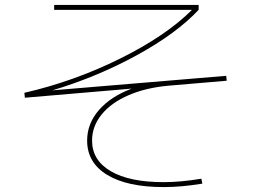

<svg xmlns="http://www.w3.org/2000/svg" viewBox="-20 -745 1040 780"><path d="M334 -174Q334 -243 382 -298Q430 -353 515 -385L81 -348L79 -368Q280 -414 467 -506.5Q654 -599 760 -705H200V-725H787V-705Q697 -609 536.5 -521Q376 -433 193 -378L899 -437L901 -417L666 -397Q574 -389 503 -358.5Q432 -328 393 -280Q354 -232 354 -174Q354 -94 430 -49.5Q506 -5 645 -5Q714 -5 798 -19L802 1Q718 15 645 15Q497 15 415.5 -34.5Q334 -84 334 -174Z"/></svg>

Font: Enso Thin
Style: Regular
Weight: 100
Designer: Coji Morishita
Foundry: UNDERFOREST DESIGN
Version: Version 1.000